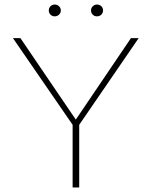

<svg xmlns="http://www.w3.org/2000/svg" viewBox="-20 -826 668 846"><path d="M195 -780Q195 -791 202.5 -798.5Q210 -806 221 -806Q232 -806 240 -798.5Q248 -791 248 -780Q248 -769 240 -761.5Q232 -754 221 -754Q210 -754 202.5 -761.5Q195 -769 195 -780ZM381 -780Q381 -791 389 -798.5Q397 -806 407 -806Q419 -806 426.5 -798.5Q434 -791 434 -780Q434 -769 426.5 -761.5Q419 -754 407 -754Q396 -754 388.5 -761.5Q381 -769 381 -780ZM329 -276V0H300V-276L37 -658H70L314 -299L557 -658H591Z"/></svg>

Font: Ysabeau SC Extralight
Style: Regular
Weight: 200
Designer: Christian Thalmann (Catharsis Fonts)
Version: Version 0.003